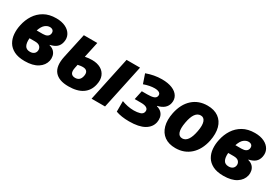

<svg xmlns="http://www.w3.org/2000/svg" viewBox="33 -1305 2962 2062"><g transform="rotate(30 1514.5 -274.5)"><path d="M272 10Q191 10 139.5 -16.5Q88 -43 62 -87Q36 -131 31.5 -186.5Q27 -242 40 -300Q55 -372 92.5 -430.5Q130 -489 191.5 -524Q253 -559 340 -559Q408 -559 456 -535.5Q504 -512 526 -471Q548 -430 537 -379Q528 -337 500.5 -312.5Q473 -288 420 -276V-272Q458 -262 479 -239.5Q500 -217 506 -187.5Q512 -158 506 -130Q492 -67 432.5 -28.5Q373 10 272 10ZM326 -443Q298 -443 269.5 -421Q241 -399 221 -340H296Q364 -340 375 -386Q380 -413 366.5 -428Q353 -443 326 -443ZM272 -105Q300 -105 318.5 -118Q337 -131 342 -156Q347 -185 328.5 -207Q310 -229 264 -229H196Q191 -170 208.5 -137.5Q226 -105 272 -105Z M814 10Q694 10 642.5 -53Q591 -116 619 -245L685 -549H852L810 -354Q854 -363 895 -363Q960 -363 1004 -338Q1048 -313 1066 -267.5Q1084 -222 1070 -160Q1052 -77 988 -33.5Q924 10 814 10ZM1098 0 1215 -549H1382L1265 0ZM778 -201Q767 -151 781.5 -128Q796 -105 832 -105Q860 -105 879 -120Q898 -135 906 -170Q914 -209 898.5 -228.5Q883 -248 848 -248Q820 -248 786 -240Z M1567 10Q1470 10 1402 -15V-146Q1436 -133 1474 -125Q1512 -117 1553 -117Q1594 -117 1628 -127Q1662 -137 1668 -167Q1674 -196 1652 -212Q1630 -228 1582 -228H1501L1525 -339H1591Q1643 -339 1670.5 -348.5Q1698 -358 1703 -382Q1709 -409 1688.5 -422.5Q1668 -436 1630 -436Q1601 -436 1567.5 -429.5Q1534 -423 1498 -410L1459 -524Q1555 -559 1650 -559Q1726 -559 1778 -537.5Q1830 -516 1853.5 -477.5Q1877 -439 1867 -390Q1850 -309 1746 -285V-281Q1786 -270 1807.5 -246.5Q1829 -223 1834.5 -193Q1840 -163 1834 -133Q1820 -66 1754 -28Q1688 10 1567 10Z M2141 10Q2058 10 2004.5 -28.5Q1951 -67 1931.5 -137.5Q1912 -208 1931 -302Q1957 -425 2031.5 -492Q2106 -559 2216 -559Q2299 -559 2353 -520.5Q2407 -482 2426 -412Q2445 -342 2426 -247Q2400 -125 2325 -57.5Q2250 10 2141 10ZM2153 -117Q2232 -117 2260 -269Q2275 -347 2260 -389Q2245 -431 2205 -431Q2125 -431 2098 -281Q2083 -201 2097.5 -159Q2112 -117 2153 -117Z M2736 10Q2655 10 2603.5 -16.5Q2552 -43 2526 -87Q2500 -131 2495.5 -186.5Q2491 -242 2504 -300Q2519 -372 2556.5 -430.5Q2594 -489 2655.5 -524Q2717 -559 2804 -559Q2872 -559 2920 -535.5Q2968 -512 2990 -471Q3012 -430 3001 -379Q2992 -337 2964.5 -312.5Q2937 -288 2884 -276V-272Q2922 -262 2943 -239.5Q2964 -217 2970 -187.5Q2976 -158 2970 -130Q2956 -67 2896.5 -28.5Q2837 10 2736 10ZM2790 -443Q2762 -443 2733.5 -421Q2705 -399 2685 -340H2760Q2828 -340 2839 -386Q2844 -413 2830.5 -428Q2817 -443 2790 -443ZM2736 -105Q2764 -105 2782.5 -118Q2801 -131 2806 -156Q2811 -185 2792.5 -207Q2774 -229 2728 -229H2660Q2655 -170 2672.5 -137.5Q2690 -105 2736 -105Z"/></g></svg>

Font: Noto Sans ExtraBold
Style: Italic
Weight: 800
Italic angle: -12°
Designer: Monotype Design Team
Foundry: Monotype Imaging Inc.
Version: Version 2.013; ttfautohint (v1.8.4.7-5d5b)